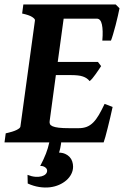

<svg xmlns="http://www.w3.org/2000/svg" viewBox="-25 -635 553 856"><path d="M300.8 107.9Q300.8 125 293 140.6Q285.2 156.2 271.2 168.5Q257.3 180.7 238.5 189Q219.7 197.3 197.3 200Q174.8 202.6 149.7 198.7Q124.5 194.8 98.6 183.1L97.7 144.5Q116.2 151.9 132.3 153.1Q148.4 154.3 160.2 151.1Q171.9 147.9 178.5 141.4Q185.1 134.8 185.1 126Q185.1 116.7 175.5 110.4Q166 104 154.3 105Q169.9 75.2 179.7 50.3Q189 26.4 194.8 0H-4.9L0.5 -40.5Q32.2 -47.4 48.6 -55.4Q64.9 -63.5 65.9 -70.3L130.9 -544.4Q131.8 -550.3 118.7 -559.1Q105.5 -567.9 73.7 -574.7L79.1 -615.2H490.7L507.8 -598.1Q505.4 -585.4 500.7 -564.9Q496.1 -544.4 490.5 -522.9Q484.9 -501.5 479.2 -482.4Q473.6 -463.4 469.7 -454.1H431.2Q435.1 -499.5 429.4 -525.6Q423.8 -551.8 406.7 -551.8H258.8L232.4 -358.9H411.6L425.8 -340.3Q421.4 -333.5 414.8 -323.7Q408.2 -314 401.1 -304Q394 -293.9 387 -285.6Q379.9 -277.3 374.5 -273.4Q368.7 -280.8 361.6 -285.6Q354.5 -290.5 344.7 -293.9Q335 -297.4 321.3 -298.8Q307.6 -300.3 288.6 -300.3H224.1L196.3 -94.7Q195.3 -87.4 197.8 -81.8Q200.2 -76.2 209.5 -72Q218.8 -67.9 236.6 -65.7Q254.4 -63.5 284.7 -63.5H325.2Q346.2 -63.5 361.8 -69.6Q377.4 -75.7 390.6 -88.9Q403.8 -102.1 415.8 -122.6Q427.7 -143.1 441.4 -171.9L477.1 -158.2Q472.7 -137.2 466.8 -112.5Q460.9 -87.9 455.3 -65.2Q449.7 -42.5 444.8 -24.9Q439.9 -7.3 437 0H247.6Q247.6 5.4 246.1 11.7Q245.1 18.6 243.7 25.1Q242.2 31.7 240.7 37.1Q239.3 42.5 238.3 45.4Q254.4 45.9 266.1 51.3Q277.8 56.6 285.6 65.2Q293.5 73.7 297.1 85Q300.8 96.2 300.8 107.9Z"/></svg>

Font: Gentium Book Basic
Style: Bold Italic
Weight: 700
Italic angle: -8°
Designer: J. Victor Gaultney and Annie Olsen
Foundry: SIL International
Version: Version 1.102; 2013; Maintenance release